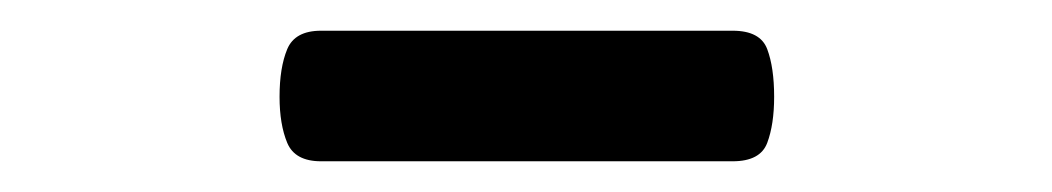

<svg xmlns="http://www.w3.org/2000/svg" viewBox="-20 -791 685 125"><path d="M189 -686Q172 -686 167 -698Q162 -710 162 -728Q162 -747 167 -759Q172 -771 189 -771H457Q475 -771 479.5 -759Q484 -747 484 -728Q484 -710 479.5 -698Q475 -686 457 -686Z"/></svg>

Font: Playwrite FR Trad
Style: Regular
Weight: 400
Designer: Veronika Burian, José Scaglione
Foundry: TypeTogether
Version: Version 1.000